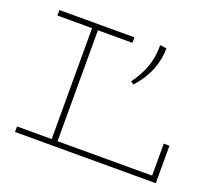

<svg xmlns="http://www.w3.org/2000/svg" viewBox="-117 -855 1146 1015"><g transform="rotate(20 456.0 -347.0)"><path d="M57 0V-31H817V-211H849V0ZM252 -18V-669H285V-18ZM57 -655V-686H479V-655ZM621 -694 658 -689Q658 -627 634.5 -567.5Q611 -508 560 -450L542 -461Q571 -501 588.5 -538.5Q606 -576 614 -614.5Q622 -653 621 -694Z"/></g></svg>

Font: BioRhyme SemiExpanded ExtraLight
Style: Regular
Weight: 250
Width: 6
Designer: Aoife Mooney
Foundry: Aoife Mooney Type
Version: Version 1.600;gftools[0.9.33]